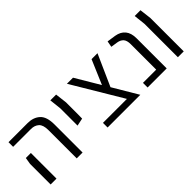

<svg xmlns="http://www.w3.org/2000/svg" viewBox="47 -1176 1785 1785"><g transform="rotate(-45 939.5 -283.0)"><path d="M403 0V-372Q403 -440 373 -467Q343 -494 295 -494H61V-555H312Q387 -555 433.5 -513Q480 -471 480 -369V0ZM60 0V-270L71 -337H137V0Z M624 -210V-438L611 -555H687L701 -438V-289L700 -226Z M809 0V-61H1124L829 -555H909L1051 -316L1153 -555H1231L1093 -246L1239 0Z M1335 0V-61H1509V-395Q1509 -445 1488.5 -467.5Q1468 -490 1431 -496L1364 -506L1375 -566L1462 -553Q1522 -543 1554 -504Q1586 -465 1586 -396V0Z M1733 0V-438L1720 -555H1796L1810 -438V0Z"/></g></svg>

Font: Assistant
Style: Regular
Weight: 400
Designer: Hebrew By Ben Nathan, Latin by Paul Hunt
Version: Version 3.000